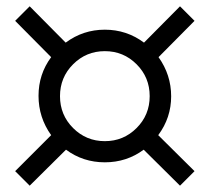

<svg xmlns="http://www.w3.org/2000/svg" viewBox="-20 -669 664 608"><path d="M482 -488Q522 -432 522 -364Q522 -296 481 -241L596 -127L550 -81L435 -195Q381 -155 312 -155Q243 -155 189 -195L74 -81L28 -127L142 -241Q102 -297 102 -365.5Q102 -434 142 -488L28 -603L74 -649L188 -534Q243 -575 312 -575Q381 -575 436 -534L550 -649L596 -603ZM312 -507Q253 -507 211.5 -465.5Q170 -424 170 -364.5Q170 -305 211.5 -263.5Q253 -222 312 -222Q371 -222 412.5 -263.5Q454 -305 454 -364.5Q454 -424 412.5 -465.5Q371 -507 312 -507Z"/></svg>

Font: Fauna One
Style: Regular
Weight: 400
Version: Version 1.001